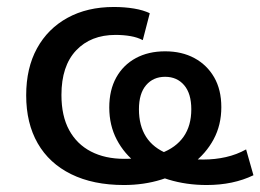

<svg xmlns="http://www.w3.org/2000/svg" viewBox="-20 -521 746 550"><path d="M335 9Q247 9 184 -22Q121 -53 88 -110.5Q55 -168 55 -248Q55 -326 86 -382.5Q117 -439 173.5 -470Q230 -501 306 -501Q337 -501 364 -496.5Q391 -492 409 -483L389 -406Q374 -414 354 -417.5Q334 -421 311 -421Q240 -421 198 -376.5Q156 -332 156 -249Q156 -189 178 -148.5Q200 -108 240.5 -87Q281 -66 336 -66Q398 -66 441 -82Q484 -98 506 -129.5Q528 -161 528 -208Q528 -253 507.5 -277Q487 -301 453 -301Q419 -301 398.5 -277Q378 -253 378 -208Q378 -161 398.5 -129Q419 -97 460.5 -80.5Q502 -64 563 -64Q596 -64 627 -71Q658 -78 685 -93L706 -19Q677 -5 643.5 2Q610 9 572 9Q514 9 463 -6.5Q412 -22 374 -51Q336 -80 314.5 -121Q293 -162 293 -213Q293 -263 313 -299Q333 -335 369 -354.5Q405 -374 453 -374Q501 -374 537 -354.5Q573 -335 593.5 -299.5Q614 -264 614 -214Q614 -163 592 -122Q570 -81 531 -51.5Q492 -22 442 -6.5Q392 9 335 9Z"/></svg>

Font: NunitoSans_10ptSemiBold
Style: Regular
Weight: 600
Designer: Vernon Adams
Foundry: Vernon Adams
Version: Version 3.101;gftools[0.9.27]